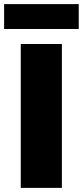

<svg xmlns="http://www.w3.org/2000/svg" viewBox="-26 -914 403 934"><path d="M75 0V-700H275V0ZM-6 -773V-894H357V-773Z"/></svg>

Font: Georama Extended
Style: Bold
Weight: 700
Width: 7
Designer: Jean-Baptiste Levee
Foundry: Production Type
Version: Version 1.000